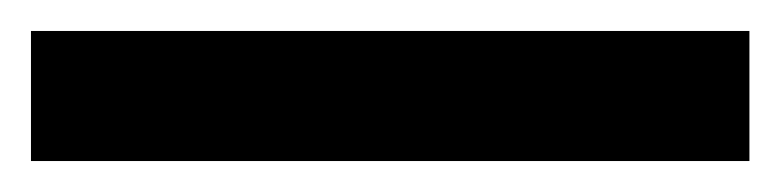

<svg xmlns="http://www.w3.org/2000/svg" viewBox="-22 55 504 124"><path d="M462 159V75H-2V159Z"/></svg>

Font: Noto Sans Hebrew ExtraCondensed SemiBold
Style: Regular
Weight: 600
Width: 2
Designer: Ben Nathan
Foundry: Google LLC
Version: Version 3.001